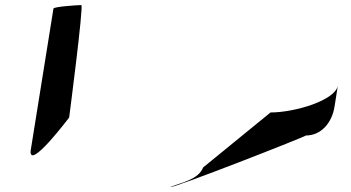

<svg xmlns="http://www.w3.org/2000/svg" viewBox="-20 -740 1387 758"><path d="M101 -145C94 -65 253 -276 253 -276C254 -284 311 -720 301 -720C290 -720 192 -714 191 -706ZM653 -2C651 9 1198 -205 1187 -205C1247 -205 1291 -254 1301 -321L1314 -403C1305 -344 1144 -296 1048 -296L782 -79C763 -31 698 -20 653 -2Z"/></svg>

Font: Ampere
Style: UltExtIta
Weight: 400
Version: Version 1